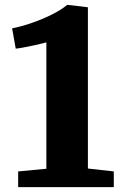

<svg xmlns="http://www.w3.org/2000/svg" viewBox="-20 -773 510 793"><path d="M171.5 -76V-598Q160 -594.5 135.5 -589Q111 -583.5 85.5 -578.5Q60 -573.5 45 -572L30 -656Q69 -663.5 112.8 -678.8Q156.5 -694 195.2 -713.5Q234 -733 257.5 -753H258.5L343 -743V-77L450 -65V0H55V-65Z"/></svg>

Font: Merriweather Light 18pt Black
Style: Regular
Weight: 900
Version: Version 2.100